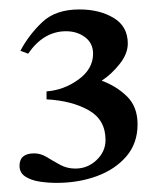

<svg xmlns="http://www.w3.org/2000/svg" viewBox="-20 -617 351 413"><path d="M275.9 -349.6Q275.9 -308.6 251.7 -280.5Q227.5 -252.4 188 -238Q148.4 -223.6 101.6 -223.6Q84 -223.6 65.7 -226.3Q47.4 -229 34.7 -237.1Q22 -245.1 22 -260.3Q22 -287.1 53.7 -287.1Q67.4 -287.1 80.6 -279.1Q93.8 -271 108.9 -262.7Q124 -254.4 142.1 -254.4Q168.5 -254.4 187.7 -272.7Q207 -291 207 -315.9Q207 -359.4 170.7 -379.9Q134.3 -400.4 80.1 -403.3V-420.4Q117.7 -423.3 148.9 -446Q180.2 -468.8 180.2 -501.5Q180.2 -523.9 163.1 -536.9Q146 -549.8 122.1 -549.8Q73.7 -549.8 40.5 -501.5L23.9 -507.8Q42 -542 70.8 -569.3Q99.6 -596.7 150.9 -596.7Q194.3 -596.7 224.6 -578.4Q254.9 -560.1 254.9 -523.4Q254.9 -501.5 237.5 -479.5Q220.2 -457.5 198.7 -443.4Q230 -432.1 252.9 -409.9Q275.9 -387.7 275.9 -349.6Z"/></svg>

Font: Scheherazade New SemiBold
Style: Regular
Weight: 600
Designer: SIL International
Foundry: SIL International
Version: Version 4.000